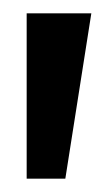

<svg xmlns="http://www.w3.org/2000/svg" viewBox="-20 -830 167 288"><path d="M20 -562V-810H117L78 -562Z"/></svg>

Font: Oswald
Style: Regular
Weight: 400
Designer: Vernon Adams
Foundry: Vernon Adams
Version: Version 4.103; ttfautohint (v1.8.3)